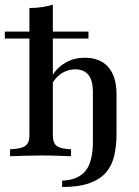

<svg xmlns="http://www.w3.org/2000/svg" viewBox="-21 -651 578 800"><path d="M237.9 128.2V101.6Q304 99.2 335.1 61.3Q366.1 23.4 366.1 -62.1V-268.5Q366.1 -315.3 347.6 -338.7Q329 -362.1 292.7 -362.1Q264.5 -362.1 240.7 -348.4Q216.9 -334.7 199.2 -308.1V-87.1Q199.2 -55.6 215.3 -43.1Q231.5 -30.6 275 -29V0Q255.6 -0.8 221.4 -2Q187.1 -3.2 150.8 -3.2Q116.1 -3.2 79 -2Q41.9 -0.8 21 0V-29Q66.9 -30.6 84.3 -43.1Q101.6 -55.6 101.6 -87.1V-617.7Q129.8 -617.7 154 -621.4Q178.2 -625 199.2 -631.5V-339.5Q220.2 -372.6 254.8 -391.5Q289.5 -410.5 331.5 -410.5Q396 -410.5 430.2 -371.4Q464.5 -332.3 464.5 -258.9V-93.5Q464.5 -42.7 454.8 -1.6Q445.2 39.5 420.2 68.1Q395.2 96.8 350.8 112.5Q306.5 128.2 237.9 128.2ZM-0.8 -490.3V-519.4H347.6V-490.3Z"/></svg>

Font: Playfair 5pt SemiExpanded Light SemiBold
Style: Regular
Weight: 600
Version: Version 2.001;gftools[0.9.30]